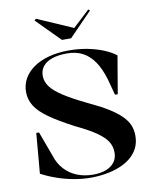

<svg xmlns="http://www.w3.org/2000/svg" viewBox="-101 -1008 867 1097"><g transform="rotate(-10 333.0 -459.5)"><path d="M337 15Q289 15 239 6Q189 -3 141.5 -19.5Q94 -36 53 -58L73 -291H89L141 -150Q156 -101 186.5 -67.5Q217 -34 259.5 -17Q302 0 352 0Q397 0 428.5 -12.5Q460 -25 477 -48Q494 -71 494 -103Q494 -139 476 -167.5Q458 -196 415.5 -225.5Q373 -255 301 -289Q209 -337 155.5 -375Q102 -413 79 -450.5Q56 -488 56 -531Q56 -573 75.5 -608Q95 -643 132 -669Q169 -695 221 -709Q273 -723 337 -723Q395 -723 445.5 -713Q496 -703 537.5 -686Q579 -669 607 -647L570 -428H554L530 -518Q510 -586 481 -627.5Q452 -669 413.5 -688.5Q375 -708 324 -708Q274 -708 238.5 -696Q203 -684 184.5 -661Q166 -638 166 -606Q166 -573 187 -543.5Q208 -514 258 -481.5Q308 -449 393 -408Q460 -377 504.5 -349.5Q549 -322 576.5 -295Q604 -268 616 -240Q628 -212 628 -178Q628 -136 611.5 -104.5Q595 -73 567 -50.5Q539 -28 502 -13.5Q465 1 422.5 8Q380 15 337 15ZM488 -934 497 -927 363 -789H310L175 -925L184 -934L391 -844Z"/></g></svg>

Font: Kalnia Medium
Style: Regular
Weight: 500
Designer: Frida Medrano
Foundry: Frida Medrano
Version: Version 1.105